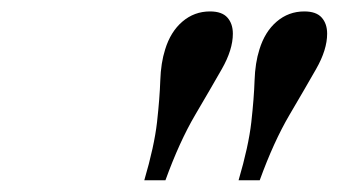

<svg xmlns="http://www.w3.org/2000/svg" viewBox="-20 -855 592 336"><path d="M232.5 -539.5Q250 -599 254.8 -641.2Q259.5 -683.5 260.5 -714.2Q261.5 -745 269 -768.5Q278.5 -799.5 299.2 -817.2Q320 -835 347.5 -835Q368.5 -835 378 -824.2Q387.5 -813.5 387.5 -796Q387.5 -768 368.2 -734.2Q349 -700.5 321.5 -653.8Q294 -607 269.5 -539.5ZM397.5 -539.5Q415 -599 419.8 -641.2Q424.5 -683.5 425.5 -714.2Q426.5 -745 434 -768.5Q443.5 -799.5 464.2 -817.2Q485 -835 512.5 -835Q533.5 -835 543 -824.2Q552.5 -813.5 552.5 -796Q552.5 -768 533.2 -734.2Q514 -700.5 486.5 -653.8Q459 -607 434.5 -539.5Z"/></svg>

Font: Libre Caslon Text Medium Italic
Style: Regular
Weight: 500
Italic angle: -22.583°
Designer: Pablo Impallari, Rodrigo Fuenzalida, Katja Schimmel
Foundry: Pablo Impallari, Rodrigo Fuenzalida
Version: Version 2.000